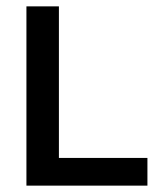

<svg xmlns="http://www.w3.org/2000/svg" viewBox="-20 -583 510 603"><path d="M63 -5V-563H165V-5ZM63 0V-87H443V0Z"/></svg>

Font: Darker Grotesque
Style: Bold
Weight: 700
Designer: Gabriel Lam
Foundry: TypeRant
Version: Version 1.000;gftools[0.9.28]